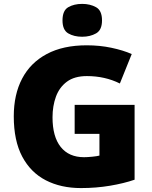

<svg xmlns="http://www.w3.org/2000/svg" viewBox="-20 -957 780 987"><path d="M363.8 -418H671.9V-33.2Q616.7 -14.2 545.4 -2.2Q474.1 9.8 396 9.8Q293 9.8 215.3 -30.3Q137.7 -70.3 94.2 -152.1Q50.8 -233.9 50.8 -358.9Q50.8 -471.2 93.8 -553Q136.7 -634.8 220.5 -679.4Q304.2 -724.1 425.8 -724.1Q492.7 -724.1 552.7 -711.4Q612.8 -698.7 657.2 -679.2L596.2 -527.8Q519.5 -565.9 426.8 -565.9Q362.8 -565.9 324 -537.1Q285.2 -508.3 267.6 -460.2Q250 -412.1 250 -354Q250 -254.4 292 -201.7Q334 -148.9 412.1 -148.9Q429.2 -148.9 453.9 -151.4Q478.5 -153.8 491.2 -157.2V-269H363.8ZM402.3 -937Q443.4 -937 473.9 -919.9Q504.4 -902.8 504.4 -852.1Q504.4 -802.7 473.9 -785.4Q443.4 -768.1 402.3 -768.1Q360.4 -768.1 330.8 -785.4Q301.3 -802.7 301.3 -852.1Q301.3 -902.8 330.8 -919.9Q360.4 -937 402.3 -937Z"/></svg>

Font: Open Sans ExtraBold
Style: Regular
Weight: 800
Designer: Monotype Design Team
Foundry: Monotype Imaging Inc.
Version: Version 3.003; ttfautohint (v1.8.4)